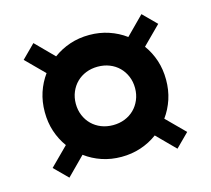

<svg xmlns="http://www.w3.org/2000/svg" viewBox="-76 -607 712 649"><g transform="rotate(-15 280.0 -282.5)"><path d="M91.4 -47.3 45 -93.6 108.2 -156.8Q89.1 -183.2 78.6 -214.8Q68.2 -246.4 68.2 -282.7Q68.2 -319.1 78.6 -350.7Q89.1 -382.3 108.2 -408.6L45 -471.8L91.4 -518.2L154.1 -455Q180.5 -474.5 212.3 -485.2Q244.1 -495.9 280.5 -495.9Q316.4 -495.9 348.4 -485.2Q380.5 -474.5 406.8 -455L469.5 -518.2L515.9 -471.8L452.7 -408.6Q471.8 -382.3 482.3 -350.7Q492.7 -319.1 492.7 -282.7Q492.7 -246.4 482.3 -214.8Q471.8 -183.2 452.7 -156.8L515.9 -93.6L469.5 -47.3L406.8 -110.5Q380.5 -90.9 348.4 -80.2Q316.4 -69.5 280.5 -69.5Q244.1 -69.5 212.3 -80.2Q180.5 -90.9 154.1 -110.5ZM280.5 -180.5Q302.7 -180.5 321.6 -188Q340.5 -195.5 354.3 -209.1Q368.2 -222.7 376.1 -241.6Q384.1 -260.5 384.1 -282.7Q384.1 -305 376.1 -323.9Q368.2 -342.7 354.3 -356.4Q340.5 -370 321.6 -377.5Q302.7 -385 280.5 -385Q258.2 -385 239.3 -377.5Q220.5 -370 206.6 -356.4Q192.7 -342.7 184.8 -323.9Q176.8 -305 176.8 -282.7Q176.8 -260.5 184.8 -241.6Q192.7 -222.7 206.6 -209.1Q220.5 -195.5 239.3 -188Q258.2 -180.5 280.5 -180.5Z"/></g></svg>

Font: Spartan
Style: Bold
Weight: 700
Designer: Matt Bailey, Mirko Velimirovic
Foundry: Matt Bailey
Version: Version 1.005